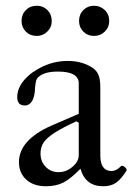

<svg xmlns="http://www.w3.org/2000/svg" viewBox="-20 -637 461 668"><path d="M140 11Q97 11 71.5 -12Q46 -35 46 -73Q46 -150 159 -200L254 -241V-347Q254 -388 181 -388Q128 -388 109 -364Q103 -355 101 -318Q99 -296 90 -283Q81 -270 66 -270Q40 -270 40 -299Q40 -331 65 -359.5Q90 -388 130.5 -406.5Q171 -425 216 -425Q260 -425 294 -406Q313 -396 321 -380Q329 -364 329 -334V-97Q329 -42 368 -42Q385 -42 401 -59Q406 -63 414.5 -55.5Q423 -48 420 -43Q401 -13 383.5 -1Q366 11 339 11Q277 11 260 -50Q226 -15 200.5 -2Q175 11 140 11ZM184 -38Q210 -38 232 -56.5Q254 -75 254 -97V-210L246 -215Q198 -193 170.5 -175.5Q143 -158 132 -141.5Q121 -125 121 -103Q121 -75 139 -56.5Q157 -38 184 -38ZM108 -512Q85 -512 70 -527Q55 -542 55 -564Q55 -587 70 -602Q85 -617 108 -617Q130 -617 145 -602Q160 -587 160 -564Q160 -542 144.5 -527Q129 -512 108 -512ZM307 -512Q285 -512 270 -527Q255 -542 255 -564Q255 -587 270 -602Q285 -617 307 -617Q329 -617 344.5 -602Q360 -587 360 -564Q360 -542 344.5 -527Q329 -512 307 -512Z"/></svg>

Font: Junicode SmExp
Style: Regular
Weight: 400
Width: 6
Designer: Peter S. Baker
Version: Version 2.205; ttfautohint (v1.8.4)